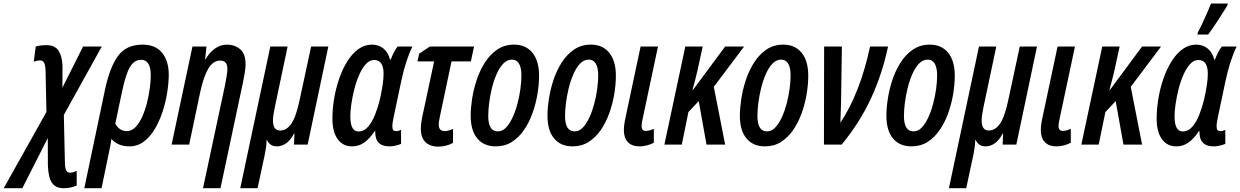

<svg xmlns="http://www.w3.org/2000/svg" viewBox="-141 -796 6828 1057"><path d="M-120.6 240.2 114.7 -179.7 109.9 -403.3Q109.4 -433.1 102.8 -448.2Q96.2 -463.4 79.1 -463.4Q70.3 -463.4 61.5 -461.2Q52.7 -459 44.9 -456.5L55.7 -540Q65.9 -543.5 82.3 -545.4Q98.6 -547.4 113.8 -547.4Q161.1 -547.4 180.9 -517.6Q200.7 -487.8 203.1 -434.1L202.6 -313.5L316.4 -540H419.4L210.4 -163.1L216.3 96.7Q216.3 127.4 222.9 141.1Q229.5 154.8 245.1 154.8Q252.9 154.8 262.9 151.9Q272.9 148.9 281.2 145V225.6Q246.1 240.2 210 240.2Q166 240.2 145.5 211.2Q125 182.1 122.6 114.3L122.1 -36.1L-18.1 240.2Z M323.2 240.2 436.5 -299.8Q462.9 -425.3 508.5 -487.8Q554.2 -550.3 643.6 -550.3Q714.8 -550.3 751.5 -505.4Q788.1 -460.4 788.1 -382.8Q787.6 -338.4 779.3 -285.6Q771 -232.9 753.9 -180.9Q736.8 -128.9 711.2 -85.7Q685.5 -42.5 650.6 -16.4Q615.7 9.8 571.8 9.8Q537.6 9.8 512.7 -1.5Q487.8 -12.7 472.2 -31.7Q470.7 -15.1 466.6 4.4Q462.4 23.9 459 42.5L418 240.2ZM556.6 -74.2Q583.5 -74.2 604.7 -95.9Q626 -117.7 641.8 -153.1Q657.7 -188.5 668.2 -230Q678.7 -271.5 683.8 -311.3Q689 -351.1 689 -381.3Q689 -466.8 635.3 -466.8Q597.2 -466.8 573.5 -425.5Q549.8 -384.3 529.3 -284.2L493.7 -115.2Q502.4 -98.1 518.3 -86.2Q534.2 -74.2 556.6 -74.2Z M976.6 240.2 1097.7 -326.7Q1102.1 -351.1 1106.4 -375.2Q1110.8 -399.4 1110.8 -418Q1110.8 -462.4 1071.3 -462.4Q1030.8 -462.4 1004.6 -416.3Q978.5 -370.1 960.9 -287.6L900.4 0H803.7L918.5 -540H995.6L988.3 -469.7H990.7Q1012.7 -507.8 1043 -529.1Q1073.2 -550.3 1108.9 -550.3Q1150.4 -550.3 1180.7 -525.4Q1210.9 -500.5 1210.9 -442.4Q1210.9 -422.9 1206.8 -397.5Q1202.6 -372.1 1197.3 -345.7L1072.8 240.2Z M1181.6 240.2 1347.2 -540H1442.4L1372.1 -206.5Q1367.2 -183.6 1364.5 -165.3Q1361.8 -147 1361.8 -132.3Q1361.8 -77.6 1400.9 -77.6Q1437.5 -77.6 1463.4 -115.7Q1489.3 -153.8 1508.8 -247.1L1571.8 -540H1666.5L1552.7 0H1477.5L1480 -61H1478Q1457.5 -22.9 1433.6 -6.6Q1409.7 9.8 1382.8 9.8Q1345.2 9.8 1328.6 -25.4H1326.7Q1326.2 -7.3 1324 11.2Q1321.8 29.8 1317.9 49.3L1276.9 240.2Z M1797.4 9.8Q1746.6 9.8 1717.8 -30.3Q1689 -70.3 1689 -143.1Q1689 -196.3 1698.5 -253.2Q1708 -310.1 1726.3 -363Q1744.6 -416 1771 -458.3Q1797.4 -500.5 1831.5 -525.4Q1865.7 -550.3 1906.7 -550.3Q1943.4 -550.3 1969.7 -529.1Q1996.1 -507.8 2006.3 -467.8H2009.8Q2027.3 -513.2 2047.9 -540H2129.4Q2091.8 -462.9 2066.9 -344.7L2027.3 -156.7Q2023.4 -140.6 2021.2 -125.5Q2019 -110.4 2019 -99.1Q2019 -84.5 2024.4 -79.3Q2029.8 -74.2 2040 -74.2Q2053.2 -74.2 2066.9 -81.1V-3.9Q2053.7 2 2035.9 5.9Q2018.1 9.8 2005.9 9.8Q1968.8 9.8 1951.2 -3.9Q1933.6 -17.6 1928.7 -37.1Q1923.8 -56.6 1924.8 -74.2H1921.9Q1895 -33.7 1865.2 -12Q1835.4 9.8 1797.4 9.8ZM1832.5 -72.3Q1863.3 -72.3 1886 -99.1Q1908.7 -126 1924.3 -166Q1939.9 -206.1 1949.2 -244.6Q1970.7 -336.9 1970.7 -389.6Q1970.7 -465.8 1918.9 -465.8Q1893.6 -465.8 1872.8 -442.9Q1852.1 -419.9 1836.2 -383.5Q1820.3 -347.2 1809.6 -304.9Q1798.8 -262.7 1793.2 -223.1Q1787.6 -183.6 1787.6 -155.8Q1787.6 -72.3 1832.5 -72.3Z M2272.5 11.2Q2226.6 11.2 2201.2 -13.7Q2175.8 -38.6 2175.8 -86.4Q2175.8 -121.1 2187 -168.5L2249 -458H2157.2L2166.5 -500.5L2225.6 -540H2468.8L2451.2 -458H2344.7L2281.2 -156.7Q2278.3 -143.1 2276.4 -131.8Q2274.4 -120.6 2274.4 -109.9Q2274.4 -74.2 2307.6 -74.2Q2317.9 -74.2 2330.1 -77.9Q2342.3 -81.5 2353 -85.9V-9.3Q2334.5 1 2313 6.1Q2291.5 11.2 2272.5 11.2Z M2588.4 9.8Q2522.9 9.8 2486.6 -33.9Q2450.2 -77.6 2450.2 -158.7Q2450.2 -200.2 2458 -251.7Q2465.8 -303.2 2483.2 -355.7Q2500.5 -408.2 2528.6 -452.1Q2556.6 -496.1 2596.4 -523.2Q2636.2 -550.3 2689.5 -550.3Q2753.9 -550.3 2790.3 -505.4Q2826.7 -460.4 2826.7 -379.9Q2826.7 -331.1 2817.6 -277.3Q2808.6 -223.6 2790.3 -172.6Q2772 -121.6 2743.7 -80.3Q2715.3 -39.1 2676.8 -14.6Q2638.2 9.8 2588.4 9.8ZM2599.1 -72.8Q2624 -72.3 2644.3 -93.3Q2664.6 -114.3 2680.4 -148.4Q2696.3 -182.6 2707.3 -223.6Q2718.3 -264.6 2723.9 -305.9Q2729.5 -347.2 2729.5 -381.3Q2729.5 -422.4 2716.6 -445.1Q2703.6 -467.8 2677.2 -467.8Q2650.4 -467.8 2629.4 -445.6Q2608.4 -423.3 2592.8 -387.5Q2577.1 -351.6 2566.9 -309.8Q2556.6 -268.1 2551.8 -227.8Q2546.9 -187.5 2546.9 -157.7Q2546.9 -72.8 2599.1 -72.8Z M3011.2 9.8Q2945.8 9.8 2909.4 -33.9Q2873 -77.6 2873 -158.7Q2873 -200.2 2880.9 -251.7Q2888.7 -303.2 2906 -355.7Q2923.3 -408.2 2951.4 -452.1Q2979.5 -496.1 3019.3 -523.2Q3059.1 -550.3 3112.3 -550.3Q3176.8 -550.3 3213.1 -505.4Q3249.5 -460.4 3249.5 -379.9Q3249.5 -331.1 3240.5 -277.3Q3231.4 -223.6 3213.1 -172.6Q3194.8 -121.6 3166.5 -80.3Q3138.2 -39.1 3099.6 -14.6Q3061 9.8 3011.2 9.8ZM3022 -72.8Q3046.9 -72.3 3067.1 -93.3Q3087.4 -114.3 3103.3 -148.4Q3119.1 -182.6 3130.1 -223.6Q3141.1 -264.6 3146.7 -305.9Q3152.3 -347.2 3152.3 -381.3Q3152.3 -422.4 3139.4 -445.1Q3126.5 -467.8 3100.1 -467.8Q3073.2 -467.8 3052.2 -445.6Q3031.2 -423.3 3015.6 -387.5Q3000 -351.6 2989.7 -309.8Q2979.5 -268.1 2974.6 -227.8Q2969.7 -187.5 2969.7 -157.7Q2969.7 -72.8 3022 -72.8Z M3380.4 9.8Q3337.9 9.8 3315.7 -13.4Q3293.5 -36.6 3293.5 -79.1Q3293.5 -107.9 3302.7 -149.4L3385.7 -540H3481.4L3396.5 -140.1Q3394 -129.4 3392.6 -120.4Q3391.1 -111.3 3391.1 -103Q3391.1 -75.2 3414.6 -75.2Q3424.3 -75.2 3435.8 -78.4Q3447.3 -81.5 3458.5 -86.9V-10.3Q3440.4 -0.5 3419.7 4.6Q3398.9 9.8 3380.4 9.8Z M3516.6 0 3631.8 -540H3727.5L3699.2 -410.2Q3693.4 -386.2 3686.8 -359.1Q3680.2 -332 3671.4 -300.8H3673.8L3851.1 -540H3955.6L3788.6 -317.9L3851.1 0H3748.5L3705.6 -239.3L3648.9 -179.2L3612.3 0Z M4070.3 9.8Q4004.9 9.8 3968.5 -33.9Q3932.1 -77.6 3932.1 -158.7Q3932.1 -200.2 3939.9 -251.7Q3947.8 -303.2 3965.1 -355.7Q3982.4 -408.2 4010.5 -452.1Q4038.6 -496.1 4078.4 -523.2Q4118.2 -550.3 4171.4 -550.3Q4235.8 -550.3 4272.2 -505.4Q4308.6 -460.4 4308.6 -379.9Q4308.6 -331.1 4299.6 -277.3Q4290.5 -223.6 4272.2 -172.6Q4253.9 -121.6 4225.6 -80.3Q4197.3 -39.1 4158.7 -14.6Q4120.1 9.8 4070.3 9.8ZM4081.1 -72.8Q4106 -72.3 4126.2 -93.3Q4146.5 -114.3 4162.4 -148.4Q4178.2 -182.6 4189.2 -223.6Q4200.2 -264.6 4205.8 -305.9Q4211.4 -347.2 4211.4 -381.3Q4211.4 -422.4 4198.5 -445.1Q4185.5 -467.8 4159.2 -467.8Q4132.3 -467.8 4111.3 -445.6Q4090.3 -423.3 4074.7 -387.5Q4059.1 -351.6 4048.8 -309.8Q4038.6 -268.1 4033.7 -227.8Q4028.8 -187.5 4028.8 -157.7Q4028.8 -72.8 4081.1 -72.8Z M4395 0 4396 -540H4493.7L4489.3 -239.3Q4488.3 -209 4487.5 -178.5Q4486.8 -147.9 4485.4 -120.6Q4539.1 -200.2 4580.6 -306.9Q4622.1 -413.6 4648.9 -540H4748Q4715.8 -388.2 4654.3 -255.1Q4592.8 -122.1 4492.7 0Z M4877 9.8Q4811.5 9.8 4775.1 -33.9Q4738.8 -77.6 4738.8 -158.7Q4738.8 -200.2 4746.6 -251.7Q4754.4 -303.2 4771.7 -355.7Q4789.1 -408.2 4817.1 -452.1Q4845.2 -496.1 4885 -523.2Q4924.8 -550.3 4978 -550.3Q5042.5 -550.3 5078.9 -505.4Q5115.2 -460.4 5115.2 -379.9Q5115.2 -331.1 5106.2 -277.3Q5097.2 -223.6 5078.9 -172.6Q5060.5 -121.6 5032.2 -80.3Q5003.9 -39.1 4965.3 -14.6Q4926.8 9.8 4877 9.8ZM4887.7 -72.8Q4912.6 -72.3 4932.9 -93.3Q4953.1 -114.3 4969 -148.4Q4984.9 -182.6 4995.8 -223.6Q5006.8 -264.6 5012.5 -305.9Q5018.1 -347.2 5018.1 -381.3Q5018.1 -422.4 5005.1 -445.1Q4992.2 -467.8 4965.8 -467.8Q4939 -467.8 4918 -445.6Q4897 -423.3 4881.3 -387.5Q4865.7 -351.6 4855.5 -309.8Q4845.2 -268.1 4840.3 -227.8Q4835.4 -187.5 4835.4 -157.7Q4835.4 -72.8 4887.7 -72.8Z M5083 240.2 5248.5 -540H5343.8L5273.4 -206.5Q5268.6 -183.6 5265.9 -165.3Q5263.2 -147 5263.2 -132.3Q5263.2 -77.6 5302.2 -77.6Q5338.9 -77.6 5364.7 -115.7Q5390.6 -153.8 5410.2 -247.1L5473.1 -540H5567.9L5454.1 0H5378.9L5381.3 -61H5379.4Q5358.9 -22.9 5335 -6.6Q5311 9.8 5284.2 9.8Q5246.6 9.8 5230 -25.4H5228Q5227.5 -7.3 5225.3 11.2Q5223.1 29.8 5219.2 49.3L5178.2 240.2Z M5675.8 9.8Q5633.3 9.8 5611.1 -13.4Q5588.9 -36.6 5588.9 -79.1Q5588.9 -107.9 5598.1 -149.4L5681.2 -540H5776.9L5691.9 -140.1Q5689.5 -129.4 5688 -120.4Q5686.5 -111.3 5686.5 -103Q5686.5 -75.2 5710 -75.2Q5719.7 -75.2 5731.2 -78.4Q5742.7 -81.5 5753.9 -86.9V-10.3Q5735.8 -0.5 5715.1 4.6Q5694.3 9.8 5675.8 9.8Z M5812 0 5927.2 -540H6022.9L5994.6 -410.2Q5988.8 -386.2 5982.2 -359.1Q5975.6 -332 5966.8 -300.8H5969.2L6146.5 -540H6251L6084 -317.9L6146.5 0H6043.9L6001 -239.3L5944.3 -179.2L5907.7 0Z M6335 9.8Q6284.2 9.8 6255.4 -30.3Q6226.6 -70.3 6226.6 -143.1Q6226.6 -196.3 6236.1 -253.2Q6245.6 -310.1 6263.9 -363Q6282.2 -416 6308.6 -458.3Q6335 -500.5 6369.1 -525.4Q6403.3 -550.3 6444.3 -550.3Q6481 -550.3 6507.3 -529.1Q6533.7 -507.8 6543.9 -467.8H6547.4Q6564.9 -513.2 6585.4 -540H6667Q6629.4 -462.9 6604.5 -344.7L6564.9 -156.7Q6561 -140.6 6558.8 -125.5Q6556.6 -110.4 6556.6 -99.1Q6556.6 -84.5 6562 -79.3Q6567.4 -74.2 6577.6 -74.2Q6590.8 -74.2 6604.5 -81.1V-3.9Q6591.3 2 6573.5 5.9Q6555.7 9.8 6543.5 9.8Q6506.3 9.8 6488.8 -3.9Q6471.2 -17.6 6466.3 -37.1Q6461.4 -56.6 6462.4 -74.2H6459.5Q6432.6 -33.7 6402.8 -12Q6373 9.8 6335 9.8ZM6370.1 -72.3Q6400.9 -72.3 6423.6 -99.1Q6446.3 -126 6461.9 -166Q6477.5 -206.1 6486.8 -244.6Q6508.3 -336.9 6508.3 -389.6Q6508.3 -465.8 6456.5 -465.8Q6431.2 -465.8 6410.4 -442.9Q6389.6 -419.9 6373.8 -383.5Q6357.9 -347.2 6347.2 -304.9Q6336.4 -262.7 6330.8 -223.1Q6325.2 -183.6 6325.2 -155.8Q6325.2 -72.3 6370.1 -72.3ZM6450.7 -606 6453.6 -618.2Q6463.4 -635.7 6477.8 -666.3Q6492.2 -696.8 6505.6 -727.8Q6519 -758.8 6525.9 -776.4H6618.2L6616.2 -766.6Q6608.4 -753.4 6594.7 -731.7Q6581.1 -710 6565.2 -685.8Q6549.3 -661.6 6534.7 -640.1Q6520 -618.7 6510.3 -606Z"/></svg>

Font: Open Sans Condensed SemiBold
Style: Italic
Weight: 600
Width: 3
Italic angle: -12°
Designer: Monotype Design Team
Foundry: Monotype Imaging Inc.
Version: Version 3.000; ttfautohint (v1.8.4)